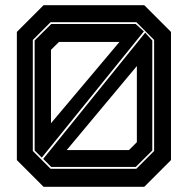

<svg xmlns="http://www.w3.org/2000/svg" viewBox="-20 -720 724 740"><path d="M148 0 45 -103V-597L148 -700H536L639 -597V-103L536 0ZM175 -69.5H505.5L574 -138V-566L505.5 -634.5H175L106.5 -566V-138ZM113.5 -140V-564L177.5 -627.5H503L534.5 -599L141 -112.5ZM177.5 -76.5 146.5 -107.5 539.5 -594 567 -564V-140L503 -76.5ZM176.5 -245 440.5 -558.5H207.5L176.5 -528ZM237 -141.5H477L507.5 -172V-465.5Z"/></svg>

Font: Tourney Expanded ExtraBold
Style: Regular
Weight: 800
Width: 7
Designer: Tyler Finck
Foundry: Etcetera Type Co
Version: Version 1.010; ttfautohint (v1.8.3)